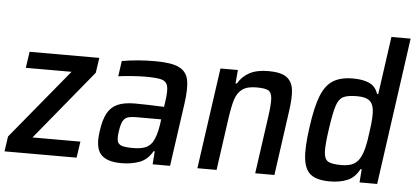

<svg xmlns="http://www.w3.org/2000/svg" viewBox="-57 -850 2100 966"><g transform="rotate(5 993.5 -367.5)"><path d="M-6 0 5 -76 295 -428H64L76 -510H428L417 -434L128 -82H370L358 0Z M462 -142Q470 -201 488 -234Q506 -267 539 -282Q572 -297 628 -297Q679 -297 774 -293L778 -320Q786 -376 780 -399Q774 -422 750 -429Q726 -436 667 -436Q639 -436 596.5 -433Q554 -430 531 -426L542 -504Q619 -518 710 -518Q793 -518 831 -499Q869 -480 877.5 -438.5Q886 -397 875 -318L830 0H742L747 -66H741Q716 -22 675.5 -7Q635 8 584 8Q510 8 480 -26Q450 -60 462 -142ZM733 -111Q753 -143 762 -205L765 -229H642Q611 -229 595.5 -223.5Q580 -218 571.5 -201.5Q563 -185 558 -150Q553 -117 557.5 -101Q562 -85 579.5 -79Q597 -73 636 -73Q671 -73 694.5 -81Q718 -89 733 -111Z M1300 -284Q1310 -354 1307.5 -383.5Q1305 -413 1288.5 -422Q1272 -431 1228 -431Q1182 -431 1157.5 -413Q1133 -395 1122 -361Q1111 -327 1102 -264L1065 0H968L1040 -510H1128L1122 -442H1129Q1150 -479 1187 -498.5Q1224 -518 1282 -518Q1345 -518 1373.5 -497.5Q1402 -477 1407.5 -436Q1413 -395 1402 -322L1357 0H1260Z M1512 -254Q1526 -358 1548.5 -414.5Q1571 -471 1609 -494.5Q1647 -518 1709 -518Q1761 -518 1792.5 -503Q1824 -488 1836 -451H1842L1883 -743H1980L1876 0H1787L1792 -67H1786Q1763 -23 1725 -7.5Q1687 8 1637 8Q1574 8 1542.5 -15Q1511 -38 1504 -94Q1497 -150 1512 -254ZM1784 -129Q1795 -151 1802 -180.5Q1809 -210 1815 -259Q1827 -340 1821 -374Q1816 -405 1796.5 -418Q1777 -431 1737 -431Q1689 -431 1667 -419.5Q1645 -408 1633.5 -373Q1622 -338 1610 -255Q1598 -172 1600 -136.5Q1602 -101 1621 -90Q1640 -79 1688 -79Q1726 -79 1748.5 -91Q1771 -103 1784 -129Z"/></g></svg>

Font: Assailand Medium
Style: Italic
Weight: 500
Italic angle: -8°
Designer: Hector Gatti with collaboration of the Omnibus-Type team
Foundry: Omnibus-Type
Version: Version 0.072;October 19, 2019;FontCreator 12.0.0.2547 64-bi